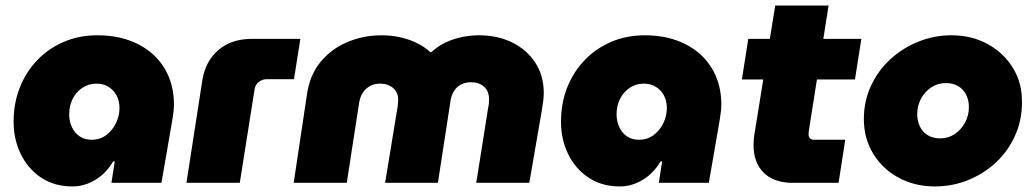

<svg xmlns="http://www.w3.org/2000/svg" viewBox="-20 -658 3728 691"><path d="M241 13Q176 13 128.5 -18.5Q81 -50 55 -103Q29 -156 29 -220Q29 -287 51.5 -343.5Q74 -400 114.5 -442Q155 -484 210 -507.5Q265 -531 330 -531Q393 -531 444 -513Q495 -495 531.5 -461.5Q568 -428 587 -382.5Q606 -337 606 -282Q606 -269 604 -252.5Q602 -236 595 -196L561 0H381L393 -77H387Q363 -35 323.5 -11Q284 13 241 13ZM310 -155Q340 -155 362.5 -172Q385 -189 397.5 -215Q410 -241 410 -269Q410 -295 399.5 -314.5Q389 -334 370.5 -345.5Q352 -357 327 -357Q299 -357 276.5 -342Q254 -327 241.5 -302Q229 -277 229 -247Q229 -221 239 -200Q249 -179 267 -167Q285 -155 310 -155Z M651 0 708 -368Q719 -438 766 -478Q813 -518 885 -518H1061L1038 -373H940Q923 -373 910.5 -362.5Q898 -352 896 -335L843 0Z M1037 0 1085 -320Q1095 -388 1133.5 -435Q1172 -482 1230 -506.5Q1288 -531 1354 -531Q1386 -531 1417.5 -524.5Q1449 -518 1477.5 -504.5Q1506 -491 1529 -470H1532Q1556 -492 1583.5 -505Q1611 -518 1642 -524.5Q1673 -531 1704 -531Q1771 -531 1823.5 -505Q1876 -479 1906.5 -432.5Q1937 -386 1937 -323Q1937 -308 1934.5 -291.5Q1932 -275 1930 -261L1885 0H1694L1737 -271Q1739 -279 1739.5 -286.5Q1740 -294 1740 -301Q1740 -330 1722 -346Q1704 -362 1675 -362Q1654 -362 1638.5 -353.5Q1623 -345 1614 -330.5Q1605 -316 1602 -299L1556 0H1366L1409 -262Q1411 -271 1412 -282Q1413 -293 1413 -301Q1413 -317 1405 -329.5Q1397 -342 1382.5 -349.5Q1368 -357 1348 -357Q1327 -357 1311 -348Q1295 -339 1285.5 -324Q1276 -309 1273 -291L1228 0Z M2211 13Q2146 13 2098.5 -18.5Q2051 -50 2025 -103Q1999 -156 1999 -220Q1999 -287 2021.5 -343.5Q2044 -400 2084.5 -442Q2125 -484 2180 -507.5Q2235 -531 2300 -531Q2363 -531 2414 -513Q2465 -495 2501.5 -461.5Q2538 -428 2557 -382.5Q2576 -337 2576 -282Q2576 -269 2574 -252.5Q2572 -236 2565 -196L2531 0H2351L2363 -77H2357Q2333 -35 2293.5 -11Q2254 13 2211 13ZM2280 -155Q2310 -155 2332.5 -172Q2355 -189 2367.5 -215Q2380 -241 2380 -269Q2380 -295 2369.5 -314.5Q2359 -334 2340.5 -345.5Q2322 -357 2297 -357Q2269 -357 2246.5 -342Q2224 -327 2211.5 -302Q2199 -277 2199 -247Q2199 -221 2209 -200Q2219 -179 2237 -167Q2255 -155 2280 -155Z M2833 0Q2766 0 2729 -36Q2692 -72 2692 -136Q2692 -155 2695 -174L2770 -638H2962L2893 -200Q2890 -181 2890 -174Q2890 -166 2895 -160.5Q2900 -155 2910 -155H3022L2998 0ZM2650 -372 2673 -518H3080L3057 -372Z M3345 13Q3272 13 3214 -18.5Q3156 -50 3122.5 -105Q3089 -160 3089 -229Q3089 -294 3114.5 -349Q3140 -404 3184 -444.5Q3228 -485 3285 -508Q3342 -531 3404 -531Q3477 -531 3534.5 -499.5Q3592 -468 3625.5 -413.5Q3659 -359 3658 -289Q3658 -225 3633 -169.5Q3608 -114 3564.5 -73.5Q3521 -33 3464.5 -10Q3408 13 3345 13ZM3364 -160Q3393 -160 3416 -175.5Q3439 -191 3453 -216.5Q3467 -242 3467 -273Q3467 -298 3457 -317.5Q3447 -337 3428.5 -348Q3410 -359 3384 -359Q3355 -359 3331.5 -343.5Q3308 -328 3294.5 -302.5Q3281 -277 3281 -247Q3281 -222 3291 -202Q3301 -182 3319.5 -171Q3338 -160 3364 -160Z"/></svg>

Font: MuseoModerno Thin Black
Style: Italic
Weight: 900
Italic angle: -9°
Version: Version 1.003